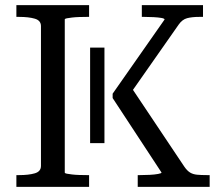

<svg xmlns="http://www.w3.org/2000/svg" viewBox="-20 -730 854 750"><path d="M332 -171V-544H388V-171ZM44 0V-46H55Q92 -46 116 -53Q140 -60 140 -82V-628Q140 -650 116 -657Q92 -664 55 -664H44V-710H328V-664H319Q305 -664 289.5 -663.5Q274 -663 261.5 -661.5Q249 -660 241 -658.5Q233 -657 233 -654V-56Q233 -53 241 -51.5Q249 -50 261.5 -48.5Q274 -47 289.5 -46.5Q305 -46 319 -46H328V0ZM518 0V-46H527Q546 -46 565 -47Q584 -48 597.5 -50.5Q611 -53 611 -56L420 -347V-364L623 -654Q622 -658 610 -660Q598 -662 580.5 -663Q563 -664 544 -664H534V-710H773V-664H758Q730 -664 711 -659Q692 -654 678 -634L484 -357V-402L700 -79Q711 -63 722.5 -56Q734 -49 750 -47.5Q766 -46 788 -46H799V0Z"/></svg>

Font: Roboto Serif 28pt
Style: Regular
Weight: 400
Designer: Greg Gazdowicz
Foundry: Commercial Type
Version: Version 1.008